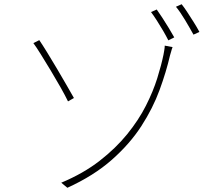

<svg xmlns="http://www.w3.org/2000/svg" viewBox="-20 -860 1040 909"><path d="M270 5Q375 -39 451.5 -98.5Q528 -158 582 -224.5Q636 -291 670.5 -359Q705 -427 724.5 -489.5Q744 -552 754 -601Q755 -606 757.5 -620.5Q760 -635 760 -644L797 -637Q793 -627 790 -615Q787 -603 785 -598Q767 -520 735.5 -434Q704 -348 649.5 -263.5Q595 -179 509.5 -103.5Q424 -28 299 29ZM166 -670Q181 -648 203.5 -611.5Q226 -575 250.5 -533.5Q275 -492 296 -455.5Q317 -419 330 -396L302 -380Q289 -407 267 -446Q245 -485 220 -526.5Q195 -568 173.5 -602.5Q152 -637 138 -656ZM722 -815Q733 -800 748.5 -776Q764 -752 779 -727.5Q794 -703 805 -683L777 -669Q767 -689 752.5 -714Q738 -739 722.5 -763Q707 -787 695 -803ZM840 -840Q852 -825 867 -802Q882 -779 897.5 -754.5Q913 -730 924 -709L896 -696Q879 -727 856 -765.5Q833 -804 813 -828Z"/></svg>

Font: Noto Sans JP
Style: Regular
Weight: 100
Designer: Ryoko NISHIZUKA 西塚涼子 (kana, bopomofo & ideographs); Paul D. Hunt (Latin, Greek & Cyrillic); Sandoll Communications 산돌커뮤니
Foundry: Adobe
Version: Version 2.004;hotconv 1.0.118;makeotfexe 2.5.65603